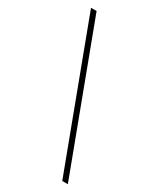

<svg xmlns="http://www.w3.org/2000/svg" viewBox="-184 -774 691 834"><g transform="rotate(30 161.0 -357.0)"><path d="M41 -714H13L281 0H309Z"/></g></svg>

Font: Noto Sans Canadian Aboriginal Thin
Style: Regular
Weight: 100
Designer: Monotype Design Team, Typotheque's Kevin King
Foundry: Monotype Imaging Inc.
Version: Version 2.004